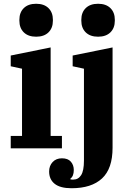

<svg xmlns="http://www.w3.org/2000/svg" viewBox="-20 -788 697 1020"><path d="M172 -593Q130 -593 106.5 -616Q83 -639 83 -678V-683Q83 -722 106.5 -745Q130 -768 172 -768Q214 -768 237.5 -745Q261 -722 261 -683V-678Q261 -639 237.5 -616Q214 -593 172 -593ZM37 -66H97V-423L37 -436V-493L249 -536V-66H309V0H37ZM360 212Q300 212 270.5 188.5Q241 165 241 123Q241 93 259.5 73Q278 53 309 53Q341 53 356.5 71Q372 89 372 115Q372 148 354 161V165Q359 166 362.5 166Q366 166 370 166Q396 166 411 142.5Q426 119 426 65V-423L366 -436V-493L578 -536V-3Q578 108 522 160Q466 212 360 212ZM501 -593Q459 -593 435.5 -616Q412 -639 412 -678V-683Q412 -722 435.5 -745Q459 -768 501 -768Q543 -768 566.5 -745Q590 -722 590 -683V-678Q590 -639 566.5 -616Q543 -593 501 -593Z"/></svg>

Font: IBM Plex Serif
Style: Bold
Weight: 700
Designer: Mike Abbink, Paul van der Laan, Pieter van Rosmalen
Foundry: Bold Monday
Version: Version 2.008